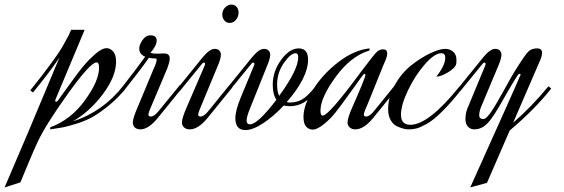

<svg xmlns="http://www.w3.org/2000/svg" viewBox="-193 -564 2457 837"><path d="M345 -191 357 -181Q322 -137 282 -104.5Q242 -72 211 -54.5Q180 -37 139.5 -24.5Q99 -12 79.5 -8.5Q60 -5 26 0V-9Q116 -42 177.5 -127Q239 -212 239 -269Q239 -292 228 -292Q201 -292 103.5 -156Q6 -20 -28 53Q-43 84 -72 154Q-101 224 -104 231L-173 253L-70 12L66 -313Q24 -250 -49 -161L-61 -170Q-4 -241 30.5 -288.5Q65 -336 77 -356.5Q89 -377 107 -411L117 -434H176L50 -133Q48 -129 48 -125Q48 -120 51 -120Q54 -120 60 -126Q61 -128 74 -146Q87 -164 102 -184.5Q117 -205 134 -228.5Q151 -252 167.5 -272Q184 -292 194 -302Q214 -321 224 -330Q234 -339 247.5 -346.5Q261 -354 272 -354Q287 -354 300 -340Q313 -326 313 -295Q313 -231 256.5 -155Q200 -79 125 -35Q256 -77 345 -191Z M459 -83Q454 -68 454 -65Q454 -56 464 -56Q480 -56 501 -83L591 -193L603 -183L495 -50Q454 0 419 0Q404 0 395 -8Q386 -16 386 -30Q386 -49 408 -99L476 -262Q490 -292 490 -304Q490 -309 484 -309Q471 -309 456 -312Q423 -264 342 -162L330 -172Q403 -265 440 -317Q414 -327 414 -353Q414 -368 428 -389Q442 -410 463 -410Q490 -410 490 -387Q490 -365 463 -334Q473 -330 491 -330Q497 -330 507.5 -330.5Q518 -331 522 -331Q547 -331 547 -309Q547 -294 535 -263Z M816 -544Q830 -544 838.5 -534Q847 -524 847 -509Q847 -492 836 -478Q825 -464 808 -464Q794 -464 785 -475Q776 -486 776 -500Q776 -519 788.5 -531.5Q801 -544 816 -544ZM700 -280Q701 -282 701 -285Q701 -291 696 -291Q691 -291 687 -285L590 -166L578 -175L688 -311Q720 -351 743 -351Q756 -351 763 -343.5Q770 -336 770 -326Q770 -310 758 -281L676 -83Q671 -68 671 -65Q671 -56 681 -56Q697 -56 718 -83L807 -193L820 -183L712 -50Q671 0 634 0Q619 0 609.5 -8.5Q600 -17 600 -30Q600 -49 622 -99Z M915 -280Q916 -282 916 -285Q916 -291 911 -291Q906 -291 902 -285L805 -166L793 -175L903 -311Q935 -351 958 -351Q971 -351 978 -343.5Q985 -336 985 -326Q985 -310 973 -281L898 -94Q882 -55 882 -39Q882 -22 897 -22Q930 -22 1012 -129Q996 -152 996 -195Q996 -253 1032.5 -303Q1069 -353 1109 -353Q1150 -353 1150 -304Q1150 -226 1057 -119Q1063 -117 1070 -117Q1100 -117 1124 -130.5Q1148 -144 1182 -187L1194 -177Q1160 -134 1132 -117.5Q1104 -101 1070 -101Q1056 -101 1044 -104Q1000 -57 954.5 -27Q909 3 877 3Q833 3 833 -49Q833 -82 857 -140ZM1015 -196Q1015 -163 1024 -146Q1107 -260 1107 -314Q1107 -332 1096 -332Q1074 -332 1044.5 -289.5Q1015 -247 1015 -196Z M1398 -83Q1393 -68 1393 -65Q1393 -56 1403 -56Q1419 -56 1440 -83L1529 -193L1542 -183L1434 -50Q1393 0 1356 0Q1341 0 1331.5 -8.5Q1322 -17 1322 -30Q1322 -50 1344 -99Q1400 -226 1400 -237Q1400 -242 1397 -242Q1392 -242 1388 -235Q1385 -232 1356 -191Q1327 -150 1295.5 -107.5Q1264 -65 1248 -49Q1198 1 1170 1Q1154 1 1142 -11.5Q1130 -24 1130 -55Q1130 -105 1171 -172Q1212 -239 1281 -292.5Q1350 -346 1418 -353V-344Q1337 -320 1270.5 -229Q1204 -138 1204 -81Q1204 -60 1214 -60Q1240 -60 1380 -250Q1439 -329 1452 -340Q1464 -349 1477 -349Q1495 -349 1495 -331Q1495 -319 1489 -305Q1485 -297 1444.5 -196Q1404 -95 1398 -83Z M1810 -187 1822 -178Q1774 -117 1734.5 -78Q1695 -39 1666.5 -23.5Q1638 -8 1622.5 -4Q1607 0 1589 0Q1580 0 1568.5 -2.5Q1557 -5 1539.5 -12.5Q1522 -20 1510.5 -39.5Q1499 -59 1499 -88Q1499 -143 1528.5 -194.5Q1558 -246 1599.5 -279Q1641 -312 1682 -331.5Q1723 -351 1748 -351Q1768 -351 1782.5 -338.5Q1797 -326 1797 -302Q1797 -292 1796 -286Q1792 -268 1760.5 -249Q1729 -230 1709 -230Q1748 -279 1748 -312Q1748 -332 1731 -332Q1701 -332 1658.5 -283Q1616 -234 1585.5 -170Q1555 -106 1555 -64Q1555 -20 1596 -20Q1676 -20 1810 -187Z M2198 -188 2210 -178Q2138 -87 2029 5L1930 233L1857 253Q2065 -209 2074 -233Q2080 -242 2072 -242Q2067 -242 2063 -235Q2043 -204 2019.5 -163Q1996 -122 1981.5 -97Q1967 -72 1949.5 -47.5Q1932 -23 1914 -11.5Q1896 0 1875 0Q1858 0 1847 -12Q1836 -24 1836 -45Q1836 -76 1850 -104L1923 -280Q1924 -282 1924 -285Q1924 -291 1919 -291Q1914 -291 1910 -285L1813 -166L1801 -175L1911 -311Q1943 -351 1966 -351Q1979 -351 1986 -343.5Q1993 -336 1993 -326Q1993 -310 1981 -281L1908 -107Q1896 -80 1896 -62Q1896 -45 1914 -45Q1927 -45 1949.5 -78.5Q1972 -112 2005.5 -173.5Q2039 -235 2055 -260Q2099 -330 2112 -341Q2126 -353 2148 -353Q2170 -353 2170 -334Q2170 -321 2165 -309L2044 -29Q2124 -98 2198 -188Z"/></svg>

Font: Dynalight
Style: Regular
Weight: 400
Designer: Astigmatic (AOETI)
Foundry: Astigmatic (AOETI)
Version: Version 1.000